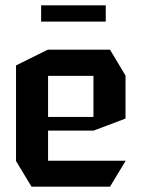

<svg xmlns="http://www.w3.org/2000/svg" viewBox="-20 -699 531 719"><path d="M98 0 40 -96V-454L159 -513H392L450 -416V-255L331 -210H160V-97H450V-96L392 0ZM160 -415V-261H330V-415ZM134 -618V-679H376V-618Z"/></svg>

Font: Foldit Thin Medium
Style: Regular
Weight: 500
Version: Version 1.003